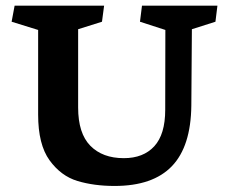

<svg xmlns="http://www.w3.org/2000/svg" viewBox="-20 -627 790 661"><path d="M111.3 -232.4Q111.3 -129.4 150.6 -75.2Q189.9 -21 246.8 -3.9Q303.7 13.2 374.5 13.2Q506.3 13.2 571.8 -54.9Q637.2 -123 638.7 -263.7L640.6 -526.4L721.7 -552.2L728.5 -607.4H468.8L461.9 -552.2L549.3 -523.9L548.8 -249Q548.8 -164.6 511.2 -123.5Q473.6 -82.5 406.2 -82.5Q333 -82.5 291 -125.2Q249 -168 249 -256.8V-526.4L331.1 -552.2L338.4 -607.4H30.3L20 -552.2L111.3 -523.9Z"/></svg>

Font: Neuton
Style: Bold
Weight: 700
Designer: Brian M Zick
Foundry: Brian M Zick
Version: Version 1.560